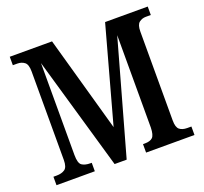

<svg xmlns="http://www.w3.org/2000/svg" viewBox="-123 -858 1066 1003"><g transform="rotate(-20 410.0 -357.0)"><path d="M27 0V-47H45Q73 -47 90.5 -59Q108 -71 108 -111V-603Q108 -642 91.5 -654.5Q75 -667 52 -667H27V-714H262L411 -183L557 -714H794V-667H766Q745 -667 729 -654.5Q713 -642 713 -604V-110Q713 -72 728.5 -59.5Q744 -47 771 -47H794V0H525V-47H535Q565 -47 578.5 -60Q592 -73 593 -114V-628L417 0H350L169 -627V-116Q169 -70 186 -58.5Q203 -47 233 -47H240V0Z"/></g></svg>

Font: Noto Serif Lao Condensed SemiBold
Style: Regular
Weight: 600
Width: 3
Designer: Monotype Design Team
Foundry: Monotype Imaging Inc.
Version: Version 2.003; ttfautohint (v1.8.4.7-5d5b)